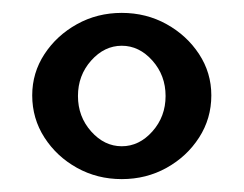

<svg xmlns="http://www.w3.org/2000/svg" viewBox="-20 -665 378 298"><path d="M169 -387Q131 -387 99.5 -404.5Q68 -422 49 -451.5Q30 -481 30 -517Q30 -552 49 -581Q68 -610 99.5 -627.5Q131 -645 169 -645Q207 -645 238.5 -627.5Q270 -610 289 -581Q308 -552 308 -517Q308 -481 289 -451.5Q270 -422 238.5 -404.5Q207 -387 169 -387ZM169 -438Q196 -438 216.5 -461Q237 -484 237 -516Q237 -548 216.5 -571Q196 -594 169 -594Q142 -594 121.5 -571Q101 -548 101 -516Q101 -484 121.5 -461Q142 -438 169 -438Z"/></svg>

Font: Junicode SmExp
Style: Bold
Weight: 700
Width: 6
Designer: Peter S. Baker
Version: Version 2.205; ttfautohint (v1.8.4)